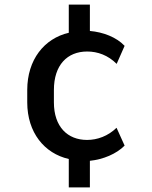

<svg xmlns="http://www.w3.org/2000/svg" viewBox="-20 -684 652 826"><path d="M366.7 122.1V7.8C423.8 2 481 -22 516.1 -57.6L481.4 -134.3C444.8 -98.6 398.9 -82 354.5 -82C271 -82 211.9 -138.2 211.9 -243.7V-296.9C211.9 -403.8 269 -462.4 355 -462.4C400.4 -462.4 444.8 -446.3 481.9 -409.2L516.1 -486.8C480.5 -524.4 423.3 -545.9 366.7 -550.8V-664.1H275.9V-543C170.4 -518.6 97.2 -427.2 97.2 -296.9V-243.7C97.2 -113.8 170.9 -23.9 275.9 0V122.1Z"/></svg>

Font: Winston Medium
Style: Regular
Weight: 500
Designer: Vernon Adams, Kim Jin-seong, David Berlow, Cristiano Sobral
Foundry: The Winston Project Authors
Version: Version 3.004